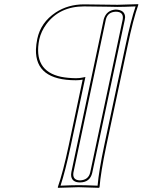

<svg xmlns="http://www.w3.org/2000/svg" viewBox="-20 -668 685 923"><path d="M544.9 -645Q544.9 -645 644.5 -647.9L645 -645Q620.6 -577.6 592.8 -444.8L491.2 32.2Q463.9 161.6 458.5 231.9L456.1 234.9Q455.1 234.9 357.9 231.9Q357.9 231.9 258.8 234.9L257.8 231.9Q283.2 159.2 310.1 32.2L377.4 -285.2Q362.3 -282.2 344.7 -282.2Q149.4 -282.2 152.8 -430.2Q153.8 -454.6 159.2 -481Q175.8 -560.1 247.6 -607.9Q307.1 -647 384.3 -647Q431.2 -647 502 -645.5Q534.7 -645 544.9 -645ZM488.8 -574.2 333 161.1Q327.1 198.2 364.7 199.2Q405.3 197.3 413.6 161.1L569.8 -574.2Q576.2 -611.3 537.1 -611.8Q497.6 -610.4 488.8 -574.2ZM544.9 -634.8Q534.7 -634.8 502 -635.7Q430.7 -637.2 384.3 -637.2Q266.6 -637.2 203.1 -552.2Q177.7 -517.6 168.9 -479Q138.2 -327.6 273.4 -298.8Q305.7 -292.5 344.7 -292Q362.8 -292 375.5 -294.9L390.6 -297.9L319.8 34.2Q293.9 154.8 271 224.6Q329.6 222.2 357.9 222.2Q388.2 222.2 449.2 224.6Q455.1 153.8 481.4 29.8L583 -447.3Q609.4 -571.8 631.8 -637.2Q573.7 -634.8 544.9 -634.8ZM479 -576.2Q492.2 -619.6 537.1 -622.1Q580.6 -620.1 581.5 -585.4Q581.1 -578.6 579.6 -571.8L423.3 163.1Q412.6 208.5 364.7 209Q327.6 209 322.3 179.7Q321.8 174.8 321.8 170.9Q322.3 164.6 323.2 158.7Z"/></svg>

Font: Linux Biolinum Outline O
Style: Italic
Weight: 400
Italic angle: -12°
Designer: Philipp H. Poll
Foundry: Philipp H. Poll
Version: Version 0.6.2